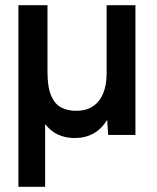

<svg xmlns="http://www.w3.org/2000/svg" viewBox="-20 -520 604 740"><path d="M51 200V-500H163V-244Q163 -184 177 -151.5Q191 -119 215.5 -106Q240 -93 272 -93Q329 -92 360 -130Q391 -168 391 -239V-500H502V0H397L393 -58Q350 12 268 12Q195 12 154 -42V200Z"/></svg>

Font: Figtree SemiBold
Style: Regular
Weight: 600
Designer: Erik Kennedy
Foundry: Erik Kennedy
Version: Version 2.001; ttfautohint (v1.8.4.7-5d5b);gftools[0.9.27]